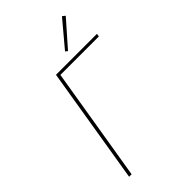

<svg xmlns="http://www.w3.org/2000/svg" viewBox="-282 -1048 1140 1140"><g transform="rotate(-45 288.0 -478.0)"><path d="M88 0H109L227 -716H550L553 -735H209ZM359 -784 498 -942 480 -956 345 -795Z"/></g></svg>

Font: Iosevka Sparkle Thin
Style: Italic
Weight: 100
Italic angle: -9°
Designer: Belleve Invis
Foundry: Belleve Invis
Version: Version 4.5.0; ttfautohint (v1.8.3)